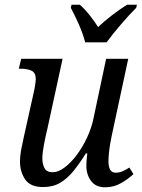

<svg xmlns="http://www.w3.org/2000/svg" viewBox="-20 -786 602 816"><path d="M427 10Q387 10 367 -17Q347 -44 347 -82Q347 -100 351 -134H345Q318 -91 292 -59Q266 -27 235.5 -9Q205 9 163 9Q109 9 87 -23.5Q65 -56 65 -99Q65 -124 71 -155Q77 -186 83 -212L122 -387Q126 -403 129 -422.5Q132 -442 132 -450Q132 -477 114 -485.5Q96 -494 68 -494H60L70 -536H246L181 -237Q174 -209 167 -172.5Q160 -136 160 -113Q160 -89 169 -71.5Q178 -54 204 -54Q228 -54 255 -74.5Q282 -95 307 -128.5Q332 -162 351 -203.5Q370 -245 378 -286L431 -536H525L455 -210Q452 -196 448.5 -176Q445 -156 443 -135.5Q441 -115 441 -101Q441 -52 471 -52Q486 -52 499.5 -57.5Q513 -63 530 -74L547 -46Q526 -26 495 -8Q464 10 427 10ZM342 -606Q333 -642 314.5 -683.5Q296 -725 281 -753L284 -766H319Q340 -748 360.5 -722Q381 -696 397 -671Q423 -696 457 -722Q491 -748 520 -766H562L559 -753Q531 -725 495.5 -684Q460 -643 433 -606Z"/></svg>

Font: Noto Serif SemiCondensed
Style: Italic
Weight: 400
Width: 4
Italic angle: -12°
Designer: Monotype Design Team
Foundry: Monotype Imaging Inc.
Version: Version 2.013